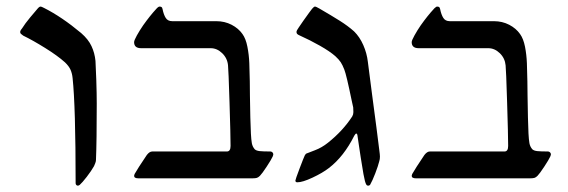

<svg xmlns="http://www.w3.org/2000/svg" viewBox="-20 -548 1745 590"><path d="M212.4 15.1Q212.4 -221.2 203.1 -308.1Q201.7 -322.3 196.8 -333.5Q191.9 -344.7 179.7 -356.4Q156.7 -377 118.7 -400.6Q80.6 -424.3 51.3 -438.5Q46.4 -441.9 44.2 -444.1Q42 -446.3 42 -449.7Q42 -452.6 44.4 -456.3Q46.9 -460 47.9 -460.9Q56.6 -475.1 72.8 -494.6Q88.9 -514.2 97.2 -523.4Q97.7 -523.9 100.1 -525.9Q102.5 -527.8 104.5 -527.8Q106.4 -527.8 110.1 -526.1Q113.8 -524.4 115.7 -523.4Q169.9 -496.1 229.5 -446.3Q251.5 -427.2 261.2 -406.2Q271 -385.3 273.4 -360.8Q274.4 -344.7 275.9 -302.2Q277.3 -259.8 277.3 -229.5Q277.3 -113.8 274.9 -56.6Q274.9 -52.2 272.9 -47.1Q271 -42 269 -37.6Q260.7 -22.9 246.6 -4.6Q232.4 13.7 225.1 20Q222.2 22.5 219.2 22.5Q216.3 22.5 214.4 20.3Q212.4 18.1 212.4 15.1Z M431.2 -71.8Q439.5 -82.5 447.8 -82.5H677.2Q688.5 -82.5 688.5 -99.6Q688.5 -132.3 685.3 -233.6Q682.1 -335 680.7 -347.2Q678.7 -369.1 662.8 -384.5Q647 -399.9 627.4 -399.9H413.6Q392.1 -399.9 392.1 -418.5Q392.1 -423.8 400.6 -439.2Q409.2 -454.6 419.9 -470.2Q430.7 -485.4 440.2 -497.3Q449.7 -509.3 461.9 -522.5Q465.3 -525.9 467.3 -526.9Q469.2 -527.8 469.7 -527.8Q474.1 -527.8 476.3 -526.4Q478.5 -524.9 479.5 -520Q482.9 -502.9 489.3 -492.9Q495.6 -482.9 509.3 -482.9H645Q670.4 -482.9 691.7 -471.9Q712.9 -460.9 725.1 -443.4Q735.4 -429.2 740.2 -404.5Q745.1 -379.9 746.1 -354Q747.1 -328.6 747.6 -297.9Q748 -267.1 748 -254.9Q749 -178.2 751 -137.7Q752 -118.7 753.9 -107.9Q755.9 -97.2 762.7 -89.4Q767.1 -85 777.6 -83.7Q788.1 -82.5 811 -82.5Q814 -82.5 816.9 -80.1Q819.8 -77.6 819.8 -73.7Q819.8 -71.8 817.9 -66.9Q814 -58.1 799.6 -36.1Q785.2 -14.2 778.8 -7.8Q773.9 -2.9 769.5 -1.5Q765.1 0 755.4 0H405.3Q392.1 0 392.1 -7.8Q392.1 -8.8 393.6 -13.2Q402.8 -29.8 431.2 -71.8Z M925.3 -77.6Q927.2 -78.6 948 -86.4Q968.8 -94.2 987.8 -109.4Q1033.7 -146 1062.5 -190.4Q1065.9 -196.3 1065.9 -203.6Q1065.9 -212.9 1065.4 -217.8L1061 -237.8Q1044.4 -318.4 1038.1 -334Q1032.7 -348.1 1027.1 -356.7Q1021.5 -365.2 1010.3 -375.5Q993.7 -390.1 963.1 -407.5Q932.6 -424.8 899.9 -439.5Q895.5 -441.4 893.3 -443.6Q891.1 -445.8 891.1 -449.7Q891.1 -454.1 897.9 -463.4Q900.9 -467.3 911.6 -483.4Q934.1 -515.1 939 -521Q944.8 -527.8 947.8 -527.8Q951.2 -527.8 961.9 -521.5Q999 -500 1024.2 -484.1Q1049.3 -468.3 1067.9 -451.7Q1085.4 -434.6 1096.4 -409.4Q1107.4 -384.3 1110.4 -357.9L1123 -260.3Q1139.2 -139.6 1145.5 -86.9Q1147.5 -72.3 1147.5 -66.9Q1147.5 -58.6 1145.5 -52.7Q1142.1 -38.6 1133.1 -15.1Q1124 8.3 1117.7 19Q1117.2 20.5 1115.2 21.5Q1113.3 22.5 1111.3 22.5Q1107.4 22.5 1105.5 19Q1101.6 13.2 1096.9 -12.9Q1092.3 -39.1 1088.4 -64.7Q1084.5 -90.3 1083.5 -97.2L1078.1 -133.8Q1078.1 -134.8 1076.9 -136.2Q1075.7 -137.7 1074.7 -137.7Q1072.8 -137.7 1068.8 -131.3Q1036.6 -66.9 990.7 -31.7Q971.2 -16.6 940.4 -2.2Q909.7 12.2 893.6 12.2Q887.7 12.2 887.7 6.8Q887.7 3.9 900.6 -30.3Q913.6 -64.5 916.5 -70.3Q918.5 -73.7 919.7 -75Q920.9 -76.2 922.6 -76.7Q924.3 -77.1 925.3 -77.6Z M1284.2 -71.8Q1292.5 -82.5 1300.8 -82.5H1530.3Q1541.5 -82.5 1541.5 -99.6Q1541.5 -132.3 1538.3 -233.6Q1535.2 -335 1533.7 -347.2Q1531.7 -369.1 1515.9 -384.5Q1500 -399.9 1480.5 -399.9H1266.6Q1245.1 -399.9 1245.1 -418.5Q1245.1 -423.8 1253.7 -439.2Q1262.2 -454.6 1272.9 -470.2Q1283.7 -485.4 1293.2 -497.3Q1302.7 -509.3 1314.9 -522.5Q1318.4 -525.9 1320.3 -526.9Q1322.3 -527.8 1322.8 -527.8Q1327.1 -527.8 1329.3 -526.4Q1331.5 -524.9 1332.5 -520Q1335.9 -502.9 1342.3 -492.9Q1348.6 -482.9 1362.3 -482.9H1498Q1523.4 -482.9 1544.7 -471.9Q1565.9 -460.9 1578.1 -443.4Q1588.4 -429.2 1593.3 -404.5Q1598.1 -379.9 1599.1 -354Q1600.1 -328.6 1600.6 -297.9Q1601.1 -267.1 1601.1 -254.9Q1602.1 -178.2 1604 -137.7Q1605 -118.7 1606.9 -107.9Q1608.9 -97.2 1615.7 -89.4Q1620.1 -85 1630.6 -83.7Q1641.1 -82.5 1664.1 -82.5Q1667 -82.5 1669.9 -80.1Q1672.9 -77.6 1672.9 -73.7Q1672.9 -71.8 1670.9 -66.9Q1667 -58.1 1652.6 -36.1Q1638.2 -14.2 1631.8 -7.8Q1627 -2.9 1622.6 -1.5Q1618.2 0 1608.4 0H1258.3Q1245.1 0 1245.1 -7.8Q1245.1 -8.8 1246.6 -13.2Q1255.9 -29.8 1284.2 -71.8Z"/></svg>

Font: David Libre
Style: Regular
Weight: 400
Version: Version 1.000